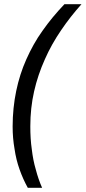

<svg xmlns="http://www.w3.org/2000/svg" viewBox="-20 -734 407 912"><path d="M180 158H112C97 131 84 102 73 71C62 40 54 8 49 -27C43 -61 40 -96 40 -133C40 -192 46 -249 57 -302C68 -355 84 -405 105 -452C126 -499 151 -545 182 -588C212 -631 247 -673 286 -714H367C332 -675 299 -633 270 -590C240 -546 214 -500 193 -452C171 -403 154 -353 142 -300C130 -247 124 -192 124 -134C124 -95 126 -59 131 -25C135 9 141 41 150 71C158 102 168 131 180 158Z"/></svg>

Font: NameLogos Sans
Style: Italic
Weight: 500
Version: Version 0.1